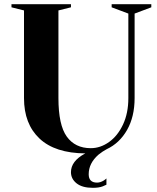

<svg xmlns="http://www.w3.org/2000/svg" viewBox="-20 -720 750 920"><path d="M705 -700V-685L625 -655V-250Q625 -161 589 -97.5Q553 -34 491 -5Q472 5 452 21Q405 62 405 115Q405 155 445 155Q461 155 477 145Q485 140 490 135V165Q488 166 472 173Q454 180 425 180Q374 180 347 158.5Q320 137 320 105Q320 52 387 16L389 15Q244 14 169.5 -56Q95 -126 95 -250V-670L35 -685V-700H320V-685L260 -670V-250Q260 -121 300 -65.5Q340 -10 415 -10Q461 -10 502.5 -39.5Q544 -69 569.5 -123.5Q595 -178 595 -250V-655L515 -685V-700Z"/></svg>

Font: Yeseva One
Style: Regular
Weight: 400
Designer: Jovanny Lemonad
Foundry: Jovanny Lemonad
Version: Version 2.000